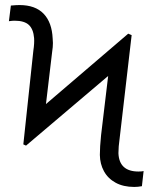

<svg xmlns="http://www.w3.org/2000/svg" viewBox="-20 -737 607 767"><path d="M73.2 -160.2 113.3 -535.2Q117.7 -564 116.2 -585Q113.3 -620.6 95.2 -637.5Q77.1 -654.3 38.1 -654.3Q29.3 -654.3 15.6 -652.3L23.4 -714.8Q44.9 -716.8 57.6 -716.8Q121.1 -716.8 154.3 -682.1Q187.5 -647.5 190.4 -583L191.4 -565.4Q191.4 -548.8 188.5 -531.2L163.6 -321.3L492.2 -602.5L505.9 -596.7L458 -184.6Q453.1 -150.4 453.1 -125Q456.1 -51.8 533.2 -51.8Q547.9 -51.8 553.7 -53.7L546.9 6.8Q530.8 9.8 516.6 9.8Q472.7 9.8 441.9 -7.1Q411.1 -23.9 395.3 -53Q379.4 -82 378.9 -118.2Q378.9 -149.9 383.8 -197.3L412.1 -433.6L84 -155.3Z"/></svg>

Font: Pretendard Std Light
Style: Regular
Weight: 300
Designer: Base glyphs from Inter by Rasmus Andersson; Hangeul glyphs from Noto Sans CJK(Source Han Sans) by Jang Soo-young and Kan
Foundry: Kil Hyung-jin
Version: Version 1.309